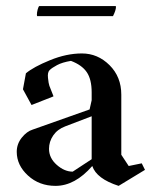

<svg xmlns="http://www.w3.org/2000/svg" viewBox="-20 -603 504 633"><path d="M102.5 -549.8Q102.5 -550.3 102.1 -551.5Q101.6 -552.7 101.6 -553.7Q101.6 -562 104.2 -571.8Q106.9 -581.5 109.4 -583H361.3Q361.3 -583 361.8 -582.5Q362.3 -582 362.3 -580.1Q362.3 -569.3 352.5 -549.8ZM163.1 9.8Q109.4 9.8 72.3 -24.2Q35.2 -58.1 35.2 -102.5Q35.2 -128.4 51.8 -149.2Q68.4 -169.9 87.9 -175.8L275.4 -242.2L282.2 -272.5V-298.8Q282.2 -341.3 266.1 -365Q250 -388.7 213.9 -402.3Q185.1 -397.5 168.2 -388.4Q151.4 -379.4 143.8 -372.1Q136.2 -364.7 138.2 -346.2Q140.1 -327.6 142.8 -320.1Q145.5 -312.5 155.8 -287.1Q156.2 -285.6 156.2 -285.2L84 -256.8L55.7 -308.6L65.4 -361.3Q90.3 -382.3 144.8 -404.5Q199.2 -426.8 250 -426.8Q302.2 -426.8 341.1 -388.2Q379.9 -349.6 379.9 -291V-92.8L404.3 -55.7L447.3 -64.5L458 -43L371.1 9.8Q298.3 -13.7 284.2 -55.7Q227.1 9.8 163.1 9.8ZM219.7 -37.1 282.2 -78.1V-219.7L195.3 -186.5Q169.4 -176.8 155.5 -156.5Q141.6 -136.2 141.6 -112.3Q141.6 -82 167 -59.6Q192.4 -37.1 219.7 -37.1Z"/></svg>

Font: Comprehension SemiBold
Style: Regular
Weight: 600
Designer: Alfredo Marco Pradil
Foundry: Alfredo Marco Pradil
Version: 1.0